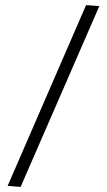

<svg xmlns="http://www.w3.org/2000/svg" viewBox="-20 -730 420 754"><path d="M318 -710 10 0 61 4 370 -706Z"/></svg>

Font: Catamaran Thin ExtraLight
Style: Regular
Weight: 250
Version: Version 2.000